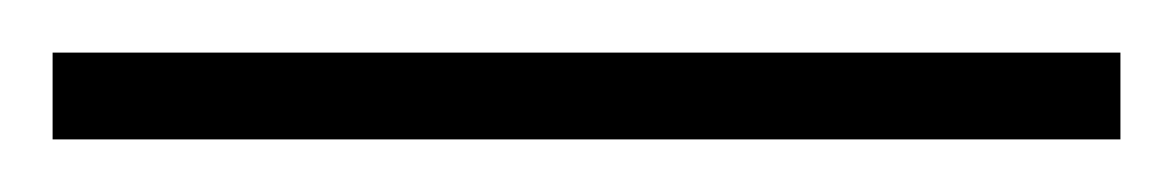

<svg xmlns="http://www.w3.org/2000/svg" viewBox="-22 71 446 73"><path d="M404 124H-2V91H404Z"/></svg>

Font: Noto Sans Cham ExtraLight
Style: Regular
Weight: 250
Version: Version 2.002